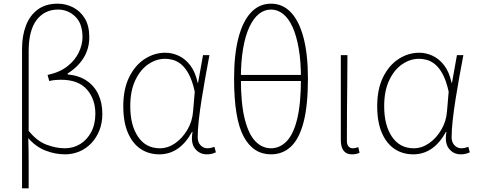

<svg xmlns="http://www.w3.org/2000/svg" viewBox="-20 -827 2601 1045"><path d="M100 198V-562Q100 -633 121.5 -688.5Q143 -744 186 -775.5Q229 -807 294 -807Q339 -807 378.5 -786.5Q418 -766 442 -726Q466 -686 466 -625Q466 -562 435 -512Q404 -462 348 -427V-422Q410 -416 452 -387.5Q494 -359 515.5 -313Q537 -267 537 -207Q537 -158 521 -117.5Q505 -77 477 -47.5Q449 -18 412 -2.5Q375 13 334 13Q280 13 227.5 -7.5Q175 -28 134 -75Q136 -5 136 61Q136 127 136 198ZM333 -20Q379 -20 416.5 -43Q454 -66 476.5 -108.5Q499 -151 499 -208Q499 -288 452.5 -340.5Q406 -393 311 -393Q296 -393 280 -391.5Q264 -390 248 -386L239 -419Q307 -434 348.5 -467.5Q390 -501 409.5 -543Q429 -585 429 -624Q429 -700 389 -737.5Q349 -775 296 -775Q223 -775 179.5 -718.5Q136 -662 136 -548Q136 -439 136 -332Q136 -225 136 -115Q180 -60 232 -40Q284 -20 333 -20Z M847 13Q790 13 746 -16Q702 -45 676.5 -103.5Q651 -162 651 -249Q651 -342 683 -407Q715 -472 767.5 -506Q820 -540 880 -540Q916 -540 951.5 -524Q987 -508 1015 -472Q1043 -436 1056 -376H1058L1085 -527H1120Q1109 -470 1098 -408.5Q1087 -347 1077.5 -287Q1068 -227 1062 -173.5Q1056 -120 1056 -79Q1056 -53 1071.5 -36.5Q1087 -20 1109 -20Q1119 -20 1129.5 -22.5Q1140 -25 1147 -28L1155 2Q1147 6 1135 9.5Q1123 13 1106 13Q1066 13 1041.5 -18Q1017 -49 1028 -109H1025Q958 13 847 13ZM850 -20Q894 -20 933.5 -47.5Q973 -75 1000 -121Q1027 -167 1031 -222L1040 -328Q1027 -387 1008 -422.5Q989 -458 966.5 -476.5Q944 -495 921.5 -501Q899 -507 879 -507Q830 -507 786.5 -477Q743 -447 716 -389.5Q689 -332 689 -249Q689 -145 731.5 -82.5Q774 -20 850 -20Z M1455 13Q1358 13 1306 -84Q1254 -181 1254 -400Q1254 -529 1277.5 -620Q1301 -711 1346 -759Q1391 -807 1455 -807Q1519 -807 1564 -759Q1609 -711 1632.5 -620Q1656 -529 1656 -400Q1656 -254 1632.5 -163Q1609 -72 1564 -29.5Q1519 13 1455 13ZM1455 -20Q1503 -20 1540 -58Q1577 -96 1597.5 -179.5Q1618 -263 1618 -400Q1618 -492 1606 -562Q1594 -632 1572.5 -679.5Q1551 -727 1521 -751Q1491 -775 1455 -775Q1419 -775 1389 -751Q1359 -727 1337 -679.5Q1315 -632 1303 -562Q1291 -492 1291 -400Q1291 -263 1312 -179.5Q1333 -96 1370 -58Q1407 -20 1455 -20ZM1275 -386V-419H1634V-386Z M1896 13Q1877 13 1863.5 5Q1850 -3 1842.5 -20.5Q1835 -38 1835 -66V-527H1871Q1871 -448 1870 -370.5Q1869 -293 1868.5 -215.5Q1868 -138 1868 -59Q1868 -40 1877 -30Q1886 -20 1899 -20Q1907 -20 1913.5 -21.5Q1920 -23 1930 -26L1937 4Q1930 8 1920 10.5Q1910 13 1896 13Z M2229 13Q2172 13 2128 -16Q2084 -45 2058.5 -103.5Q2033 -162 2033 -249Q2033 -342 2065 -407Q2097 -472 2149.5 -506Q2202 -540 2262 -540Q2298 -540 2333.5 -524Q2369 -508 2397 -472Q2425 -436 2438 -376H2440L2467 -527H2502Q2491 -470 2480 -408.5Q2469 -347 2459.5 -287Q2450 -227 2444 -173.5Q2438 -120 2438 -79Q2438 -53 2453.5 -36.5Q2469 -20 2491 -20Q2501 -20 2511.5 -22.5Q2522 -25 2529 -28L2537 2Q2529 6 2517 9.5Q2505 13 2488 13Q2448 13 2423.5 -18Q2399 -49 2410 -109H2407Q2340 13 2229 13ZM2232 -20Q2276 -20 2315.5 -47.5Q2355 -75 2382 -121Q2409 -167 2413 -222L2422 -328Q2409 -387 2390 -422.5Q2371 -458 2348.5 -476.5Q2326 -495 2303.5 -501Q2281 -507 2261 -507Q2212 -507 2168.5 -477Q2125 -447 2098 -389.5Q2071 -332 2071 -249Q2071 -145 2113.5 -82.5Q2156 -20 2232 -20Z"/></svg>

Font: Noto Sans HK Thin
Style: Regular
Weight: 100
Designer: Ryoko NISHIZUKA 西塚涼子 (kana, bopomofo & ideographs); Paul D. Hunt (Latin, Greek & Cyrillic); Sandoll Communications 산돌커뮤니
Foundry: Adobe
Version: Version 2.004-H2;hotconv 1.0.118;makeotfexe 2.5.65603